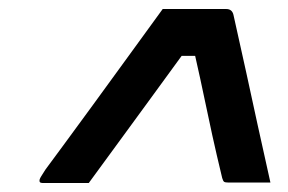

<svg xmlns="http://www.w3.org/2000/svg" viewBox="-20 -770 640 426"><path d="M341 -750H482Q495 -750 498 -737Q514 -666 526.5 -608.5Q539 -551 551.5 -493.5Q564 -436 580 -365H487Q480 -365 477.5 -366.5Q475 -368 473 -375Q460 -429 451 -470Q442 -511 433.5 -552Q425 -593 413 -646H383Q341 -588 309 -544.5Q277 -501 246.5 -459Q216 -417 177 -364H74Q66 -364 68 -372Q69 -375 71.5 -379Q74 -383 81 -394Q93 -410 120.5 -447.5Q148 -485 185 -535.5Q222 -586 262.5 -642Q303 -698 341 -750Z"/></svg>

Font: Recursive Mn Lnr St Med
Style: Italic
Weight: 500
Italic angle: -15°
Monospace: yes
Version: Version 1.079;hotconv 1.0.112;makeotfexe 2.5.65598; ttfautoh